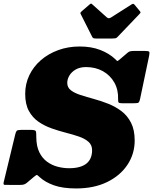

<svg xmlns="http://www.w3.org/2000/svg" viewBox="-57 -1037 862 1082"><path d="M463 -828.5Q465.5 -823.5 470 -821.8Q474.5 -820 484 -820H576.5Q587.5 -820 593.5 -821.2Q599.5 -822.5 605 -828.5L728.5 -957.5Q734.5 -964 735 -966.5Q735.5 -969 731 -974.5L702 -1009.5Q698 -1014 695 -1015.2Q692 -1016.5 685 -1012.5L569.5 -939Q561.5 -934 555.8 -934.2Q550 -934.5 544.5 -939.5L463.5 -1012Q458.5 -1016.5 456.2 -1016.8Q454 -1017 447.5 -1011.5L404.5 -974.5Q399.5 -970.5 397.2 -967Q395 -963.5 397 -959.5ZM322 -570Q322 -591 334.2 -611.5Q346.5 -632 370 -645.5Q393.5 -659 428 -659Q481.5 -659 523 -635.8Q564.5 -612.5 587.5 -571.5Q610.5 -530.5 608.5 -477.5Q608 -462 612.5 -458.5Q617 -455 634 -455H686Q711 -455 719.5 -456.8Q728 -458.5 732.5 -480L783.5 -723Q787 -741 783.5 -745.5Q780 -750 759 -750H702Q688.5 -750 679.5 -748.5Q670.5 -747 664 -741.5L614 -699Q605 -691 602 -694.2Q599 -697.5 591 -705Q557.5 -736.5 507.2 -755.8Q457 -775 392 -775Q327 -775 271 -754.5Q215 -734 173.2 -697.8Q131.5 -661.5 108.2 -613Q85 -564.5 85 -508Q85 -450 105.5 -412.2Q126 -374.5 159.5 -351.2Q193 -328 233.2 -313.8Q273.5 -299.5 313.8 -289.2Q354 -279 387.5 -267.5Q421 -256 441.5 -238Q462 -220 462 -190Q462 -168 455 -149.5Q448 -131 432.8 -117.5Q417.5 -104 392.5 -96.5Q367.5 -89 332 -89Q300 -89 267.5 -97.5Q235 -106 208 -125.8Q181 -145.5 164.5 -179.2Q148 -213 147.5 -264Q147.5 -285.5 146 -295.2Q144.5 -305 118 -305H61Q42 -305 37.2 -299.8Q32.5 -294.5 29 -280L-36 -11Q-40 4.5 -30.8 4.8Q-21.5 5 -4 5H57Q71.5 5 79 2.2Q86.5 -0.5 94 -6.5L135 -41Q148.5 -52.5 152 -50.8Q155.5 -49 168 -37.5Q198 -10 247.5 7.5Q297 25 372 25Q472.5 25 546.8 -11.2Q621 -47.5 661.5 -108.8Q702 -170 702 -245Q702 -305 681.5 -345.2Q661 -385.5 627 -411Q593 -436.5 552.5 -452.5Q512 -468.5 471.5 -479.5Q431 -490.5 397 -501.5Q363 -512.5 342.5 -528.2Q322 -544 322 -570Z"/></svg>

Font: Besley Black
Style: Italic
Weight: 900
Italic angle: -13°
Designer: Owen Earl
Foundry: indestructible type*
Version: Version 2.001